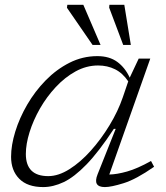

<svg xmlns="http://www.w3.org/2000/svg" viewBox="-20 -750 674 780"><path d="M376.5 -42 450 -226.5H442.5Q381.5 -133.5 331.5 -82Q281.5 -30.5 238.8 -10.2Q196 10 155.5 10Q91.5 10 58.2 -23.8Q25 -57.5 25 -113Q25 -160 42 -215.2Q59 -270.5 90.5 -324.8Q122 -379 165.5 -423.5Q209 -468 262.2 -495Q315.5 -522 375.5 -522Q424.5 -522 456.5 -498.5Q488.5 -475 507 -434.5L543.5 -512H590.5L424 -41Q454.5 -41.5 496.2 -53.2Q538 -65 593.5 -96L606 -72.5Q533 -21.5 482.2 -5.8Q431.5 10 406 10Q355.5 10 376.5 -42ZM85 -124.5Q85 -34.5 176 -34.5Q217.5 -34.5 262.2 -62.8Q307 -91 349 -138Q391 -185 425.2 -241.5Q459.5 -298 479 -355L501 -419.5Q478.5 -453 447.5 -468.5Q416.5 -484 378.5 -484Q331 -484 287.2 -460Q243.5 -436 206.5 -396.2Q169.5 -356.5 142.2 -308.8Q115 -261 100 -212.8Q85 -164.5 85 -124.5ZM388.5 -567.5H356L252 -718.5L253.5 -730.5H318.5ZM511.5 -567.5H480.5L423.5 -719L424.5 -730.5H485Z"/></svg>

Font: Newsreader 6pt Light
Style: Italic
Weight: 300
Italic angle: -17°
Designer: Hugues Gentile
Foundry: Production Type
Version: Version 1.003; ttfautohint (v1.8.3)